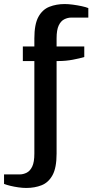

<svg xmlns="http://www.w3.org/2000/svg" viewBox="-90 -720 457 950"><path d="M40 210Q22 210 1 207Q-20 204 -38.5 199.5Q-57 195 -70 190V143H7Q25 143 42 134.5Q59 126 69.5 104Q80 82 80 40V-418H23V-490H80V-530Q80 -600 100 -636.5Q120 -673 154.5 -686.5Q189 -700 230 -700Q248 -700 270.5 -697Q293 -694 314 -689.5Q335 -685 347 -680V-633H263Q245 -633 228 -624.5Q211 -616 200.5 -594Q190 -572 190 -530V-490H327V-438Q305 -431 270 -424.5Q235 -418 200 -418H190V40Q190 110 170 146.5Q150 183 116 196.5Q82 210 40 210Z"/></svg>

Font: Cuprum SemiBold
Style: Regular
Weight: 600
Designer: Jovanny Lemonad
Foundry: Jovanny Lemonad
Version: Version 3.000